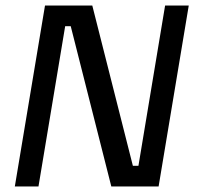

<svg xmlns="http://www.w3.org/2000/svg" viewBox="-20 -670 707 690"><path d="M33.3 0 141.7 -650H311.7L457.5 -74.2H477.5L573.3 -650H658.3L550 0H380L234.2 -575.8H214.2L118.3 0Z"/></svg>

Font: Familjen Grotesk
Style: Italic
Weight: 400
Italic angle: -9.46201°
Designer: Anders Wikstroem, Jonas Baeckman, Matilda Gysing, Kristian Moeller
Foundry: Familjen STHLM AB
Version: Version 2.000